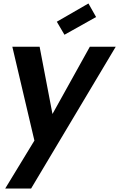

<svg xmlns="http://www.w3.org/2000/svg" viewBox="-20 -823 686 1105"><path d="M51 -554H208L282 -167L497 -554H646L159 262H10L178 -14ZM533 -725 351 -623 307 -698 489 -803Z"/></svg>

Font: SVN-Poppins SemiBold
Style: Italic
Weight: 600
Italic angle: -10°
Designer: Ninad Kale (Devanagari), Jonny Pinhorn (Latin)
Foundry: Indian Type Foundry
Version: Version 3.002 2017; ttfautohint (v1.8.3)